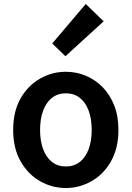

<svg xmlns="http://www.w3.org/2000/svg" viewBox="-20 -929 660 963"><path d="M310 14Q241 14 180.5 -20.5Q120 -55 83 -120.5Q46 -186 46 -277Q46 -370 83 -435Q120 -500 180.5 -534.5Q241 -569 310 -569Q362 -569 409.5 -549.5Q457 -530 494 -492.5Q531 -455 552.5 -401Q574 -347 574 -277Q574 -186 537 -120.5Q500 -55 439.5 -20.5Q379 14 310 14ZM310 -94Q351 -94 380 -116.5Q409 -139 424.5 -180.5Q440 -222 440 -277Q440 -333 424.5 -374.5Q409 -416 380 -438.5Q351 -461 310 -461Q270 -461 241 -438.5Q212 -416 196.5 -374.5Q181 -333 181 -277Q181 -222 196.5 -180.5Q212 -139 241 -116.5Q270 -94 310 -94ZM308 -647 242 -711 410 -909 500 -822Z"/></svg>

Font: Noto Sans KR Thin SemiBold
Style: Regular
Weight: 600
Version: Version 2.004-H2;hotconv 1.0.118;makeotfexe 2.5.65603